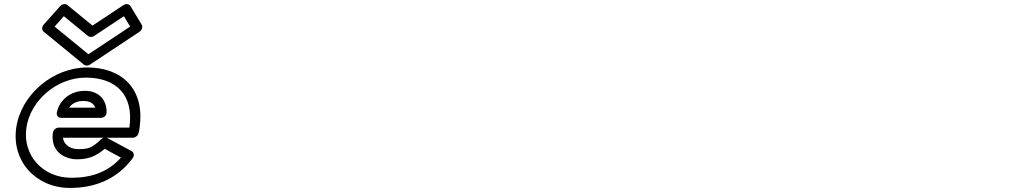

<svg xmlns="http://www.w3.org/2000/svg" viewBox="-20 -885 5031 945"><path d="M294.2 -805.2 413.2 -707.8C421.3 -701.3 433.9 -702 442.8 -707.8L589.8 -805.2L620.6 -754.2L415.1 -618L248.8 -754.2ZM311.7 -860.2C303 -867.3 286.4 -866.4 276.2 -855L195.1 -764C185 -752.7 185.5 -736.8 195.2 -728.8L392.9 -566.8C400.1 -560.9 412.5 -560.3 422.5 -566.8L666.8 -728.8C679.3 -737.1 683.6 -753.1 677.1 -764L622.2 -855C616.4 -864.6 600.9 -868.6 588.2 -860.2L435.4 -759ZM490.8 -207C486.4 -205.7 482 -203.3 478.6 -200.1C431.9 -156.8 417.1 -151 364.8 -151C332.9 -151 295.4 -166.9 290 -207ZM504.8 -207H633.8C645 -207 657.7 -215.6 661.5 -227.9C664.6 -237.9 665.8 -248.7 666.9 -256C694.9 -450.2 576.8 -553 409.7 -553C241.6 -553 83.6 -420.6 59.9 -256C36.3 -92.3 156.2 40 324.2 40C443.6 40 554 -0.1 632.8 -106.2C643.6 -120.8 638.1 -135.7 627.5 -141.4L508.8 -205.4C507.9 -205.8 506.2 -206.6 504.8 -207ZM617 -257H269C253.9 -257 242 -242.7 240.4 -232C226.4 -134.4 305.1 -101 357.6 -101C412.6 -101 449.9 -113.7 495.1 -152.5L575.3 -109.3C512.4 -38.5 430.5 -10 331.4 -10C189.4 -10 90.5 -121.7 109.9 -256C129.4 -391.4 260.5 -503 402.5 -503C547.4 -503 640 -422.1 617 -257ZM281 -305H476C485.7 -305 504.9 -310.8 504.8 -333.7C504.5 -399.5 461 -438 398.1 -438C325.7 -438 272.3 -391.7 259.8 -331.6C257.2 -318.7 264.4 -305 281 -305ZM320.2 -355C332.4 -373.3 354.1 -388 390.9 -388C422.3 -388 440.7 -376.5 449.3 -355Z"/></svg>

Font: Hussar Ekologiczny
Style: Regular
Weight: 400
Foundry: Cannot Into Space Fonts
Version: Version 0.97